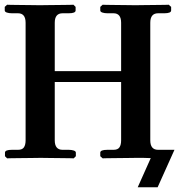

<svg xmlns="http://www.w3.org/2000/svg" viewBox="-21 -667 756 810"><path d="M490 -75V-321H210V-75Q210 -35 243 -35H269Q281 -35 290 -32Q299 -29 299 -23V-8L290 1Q290 1 274 0.5Q258 0 234.5 0Q211 0 188 -0.5Q165 -1 151 -1Q138 -1 114.5 -0.5Q91 0 67 0Q43 0 26 0.5Q9 1 9 1L0 -8V-23Q0 -35 29 -35H55Q73 -35 80 -45.5Q87 -56 87 -75V-571Q87 -611 55 -611H29Q17 -611 8 -614Q-1 -617 -1 -623V-638L9 -647Q9 -647 25 -646.5Q41 -646 64 -646Q87 -646 110 -645.5Q133 -645 147 -645Q161 -645 184 -645.5Q207 -646 231.5 -646Q256 -646 272.5 -646.5Q289 -647 289 -647L298 -638V-623Q298 -611 269 -611H243Q210 -611 210 -571V-367H490V-571Q490 -611 458 -611H432Q420 -611 411 -614Q402 -617 402 -623V-638L412 -647Q412 -647 427.5 -646.5Q443 -646 466 -646Q489 -646 512 -645.5Q535 -645 550 -645Q563 -645 586.5 -645.5Q610 -646 634 -646Q658 -646 674.5 -646.5Q691 -647 691 -647L701 -638V-623Q701 -611 672 -611H646Q613 -611 613 -571V-75Q613 -35 646 -35H715L644 123H560L615 0Q599 -1 582.5 -1Q566 -1 554 -1Q541 -1 517.5 -0.5Q494 0 469.5 0Q445 0 428.5 0.5Q412 1 412 1L402 -8V-23Q402 -35 432 -35H458Q476 -35 483 -45.5Q490 -56 490 -75Z"/></svg>

Font: Libertinus Serif SemiBold
Style: Regular
Weight: 600
Designer: Philipp H. Poll, Khaled Hosny
Foundry: Caleb Maclennan
Version: Version 7.051;RELEASE